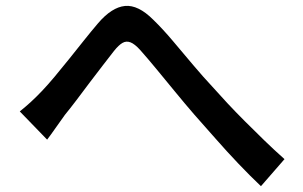

<svg xmlns="http://www.w3.org/2000/svg" viewBox="-20 -668 1040 660"><path d="M48 -285Q68 -301 86 -317.5Q104 -334 125 -356Q144 -376 167.5 -404Q191 -432 217 -464.5Q243 -497 268.5 -529Q294 -561 317 -588Q364 -643 409.5 -647.5Q455 -652 507 -600Q539 -569 574 -527.5Q609 -486 644 -444.5Q679 -403 710 -370Q733 -344 761.5 -313.5Q790 -283 822.5 -250.5Q855 -218 889 -185Q923 -152 958 -121L877 -28Q840 -63 799.5 -105.5Q759 -148 720.5 -192Q682 -236 648 -274Q616 -311 582 -352.5Q548 -394 517 -431.5Q486 -469 462 -496Q443 -517 428.5 -522.5Q414 -528 401 -520.5Q388 -513 372 -493Q356 -472 334 -444Q312 -416 288.5 -384.5Q265 -353 243 -324Q221 -295 203 -273Q187 -251 171 -228Q155 -205 142 -188Z"/></svg>

Font: Noto Sans KR Medium
Style: Regular
Weight: 500
Designer: Ryoko NISHIZUKA  (kana, bopomofo & ideographs); Paul D. Hunt (Latin, Greek & Cyrillic); Sandoll Communications , Soo-you
Foundry: Adobe
Version: Version 2.004-H2;hotconv 1.0.118;makeotfexe 2.5.65603